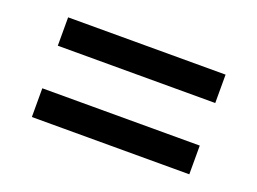

<svg xmlns="http://www.w3.org/2000/svg" viewBox="-58 -572 716 534"><g transform="rotate(20 300.0 -305.5)"><path d="M67 -369V-453H533V-369ZM67 -158V-243H533V-158Z"/></g></svg>

Font: Anuphan Medium
Style: Regular
Weight: 500
Designer: Mike Abbink, Paul van der Laan, Pieter van Rosmalen, Mint Tantisuwanna
Foundry: Bold Monday; Cadson Demak
Version: Version 3.002;hotconv 1.0.109;makeotfexe 2.5.65596